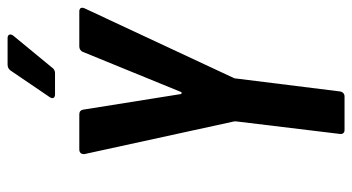

<svg xmlns="http://www.w3.org/2000/svg" viewBox="-231 -698 928 506"><g transform="rotate(-90 233.0 -445.0)"><path d="M237 -764H294C299 -764 305 -767 308 -772L392 -874C398 -882 395 -889 386 -889H316C310 -889 304 -887 300 -881L230 -778C224 -769 229 -764 237 -764ZM143 -1H232C239 -1 244 -6 245 -13L279 -286C279 -288 279 -289 280 -292L464 -686C468 -695 464 -700 456 -700H363C357 -700 351 -696 349 -690L244 -433C243 -429 239 -429 238 -433L197 -690C196 -696 192 -700 185 -700H92C84 -700 79 -695 80 -686L166 -292C166 -289 166 -288 166 -286L133 -13C132 -6 136 -1 143 -1Z"/></g></svg>

Font: Barlow Condensed SemiBold
Style: Italic
Weight: 600
Width: 3
Italic angle: -7°
Designer: Jeremy Tribby
Foundry: Tribby Type
Version: Version 1.422;hotconv 1.0.109;makeotfexe 2.5.65596